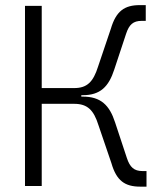

<svg xmlns="http://www.w3.org/2000/svg" viewBox="-20 -716 626 739"><path d="M76.2 0H140.6V-316.4H265.6C316.9 -316.4 340.8 -292 358.9 -234.4L408.7 -88.4C428.2 -20.5 460.4 2.4 520 2.4H543.9V-57.6H528.3C496.1 -57.6 480 -72.3 468.3 -107.9L422.9 -245.1C401.4 -311.5 367.7 -344.2 298.3 -344.2H293V-349.6H298.3C366.2 -349.6 398.4 -382.3 419.9 -448.7L465.3 -585.9C477.1 -621.6 492.7 -635.7 525.4 -635.7H541V-696.3H518.1C459 -696.3 426.8 -673.3 406.7 -605.5L357.4 -459.5C338.9 -400.9 315.4 -377 265.6 -377H140.6V-693.4H76.2Z"/></svg>

Font: Cascadia Code PL Light
Style: Regular
Weight: 300
Monospace: yes
Designer: Aaron Bell
Foundry: Saja Typeworks
Version: Version 2404.023